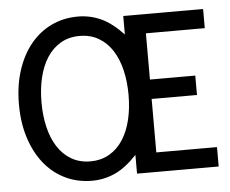

<svg xmlns="http://www.w3.org/2000/svg" viewBox="-52 -774 1017 848"><g transform="rotate(-5 457.0 -350.0)"><path d="M523 0H885V-86H616V-323H817V-409H616V-614H877V-699H523V-617C489 -653 456 -678.2 424 -692.5C392 -706.8 358.3 -714 323 -714C280.3 -714 241.2 -705.5 205.5 -688.5C169.8 -671.5 139 -647.2 113 -615.5C87 -583.8 66.7 -545.5 52 -500.5C37.3 -455.5 30 -405.3 30 -350C30 -294.7 37.3 -244.5 52 -199.5C66.7 -154.5 87 -116.2 113 -84.5C139 -52.8 169.8 -28.5 205.5 -11.5C241.2 5.5 280.3 14 323 14C358.3 14 392 6.8 424 -7.5C456 -21.8 489 -47 523 -83ZM323 -628C355 -628 383.2 -620.8 407.5 -606.5C431.8 -592.2 452 -572.5 468 -547.5C484 -522.5 496 -493.2 504 -459.5C512 -425.8 516 -389.3 516 -350C516 -310.7 512 -274.2 504 -240.5C496 -206.8 484 -177.5 468 -152.5C452 -127.5 431.8 -107.8 407.5 -93.5C383.2 -79.2 355 -72 323 -72C291 -72 262.8 -79.2 238.5 -93.5C214.2 -107.8 194 -127.5 178 -152.5C162 -177.5 150 -206.8 142 -240.5C134 -274.2 130 -310.7 130 -350C130 -389.3 134 -425.8 142 -459.5C150 -493.2 162 -522.5 178 -547.5C194 -572.5 214.2 -592.2 238.5 -606.5C262.8 -620.8 291 -628 323 -628Z"/></g></svg>

Font: Cabin Condensed
Style: Regular
Weight: 400
Designer: Pablo Impallari
Foundry: Pablo Impallari. www.impallari.com Igino Marini. www.ikern.com
Version: Version 1.006